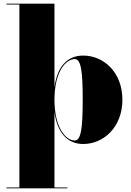

<svg xmlns="http://www.w3.org/2000/svg" viewBox="-20 -770 712 1040"><path d="M15 245.5V250H345V245.5H275V-163C290 -52.5 343.5 10 431 10C540 10 643 -80 643 -230C643 -380 540 -469 431 -469C343 -469 289.5 -407.5 275 -297.5V-750H15V-745.5H85V245.5ZM275 -230C275 -381 336 -450 385 -450C419 -450 428 -383.5 428 -230C428 -76.5 419 -9 385 -9C336 -9 275 -78.5 275 -230Z"/></svg>

Font: Bodoni* 36pt Fatface
Style: Regular
Weight: 900
Version: Version 2.3